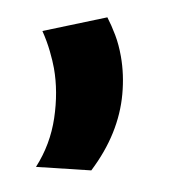

<svg xmlns="http://www.w3.org/2000/svg" viewBox="-54 -120 315 353"><g transform="rotate(-10 103.5 57.0)"><path d="M46 -75 168 -79Q173 -63 176.5 -44.5Q180 -26 180 -4Q180 30 170.5 65Q161 100 141 132Q121 164 90 193L-9 169Q24 133 39.5 86.5Q55 40 55 -4Q55 -17 53 -36Q51 -55 46 -75Z"/></g></svg>

Font: Georama ExtraCondensed Thin SemiBold
Style: Regular
Weight: 600
Version: Version 1.001